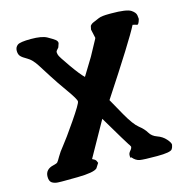

<svg xmlns="http://www.w3.org/2000/svg" viewBox="-100 -764 829 859"><g transform="rotate(-15 314.0 -335.0)"><path d="M588.4 -590.8Q578.1 -594.2 569.3 -595.7Q537.6 -533.2 382.3 -296.9Q394 -275.4 425 -220.7Q456.1 -166 478.5 -148.4Q501 -130.9 512 -112.1Q522.9 -93.3 546.6 -85Q570.3 -76.7 585.7 -59.3Q601.1 -42 601.1 -32.7V-32.2L598.6 -22Q597.7 -18.6 593.8 -12.2Q585.4 0 523.7 0Q461.9 0 443.8 -3.2Q425.8 -6.3 410.6 -24.4H405.3V-36.1Q405.3 -44.9 413.6 -54.2Q421.9 -63.5 421.9 -71.3Q417.5 -80.6 413.3 -85.4Q409.2 -90.3 329.6 -224.6Q284.2 -143.6 238.8 -62.5Q251.5 -57.1 255.9 -50.3L260.7 -39.1L246.6 -17.1Q230.5 -2 155.8 -1Q118.2 -0.5 95.7 -0.5Q87.9 -0.5 82 -0.5Q69.8 -0.5 64.5 -1Q47.4 -2 36.6 -9.5Q25.9 -17.1 25.9 -37.6Q25.9 -72.3 66.4 -81.1Q80.1 -84 84.2 -88.1Q88.4 -92.3 98.9 -111.1Q109.4 -129.9 129.4 -154.3Q149.4 -178.7 197 -248Q244.6 -317.4 244.6 -328.1Q244.6 -338.9 210.2 -387Q175.8 -435.1 155.8 -467Q135.7 -499 116.2 -529.3Q96.7 -559.6 75.7 -571.3Q54.7 -583 46.6 -592Q38.6 -601.1 38.6 -617.4Q38.6 -633.8 50.8 -643.1Q63 -652.3 113.5 -652.3Q164.1 -652.3 187 -639.4Q210 -626.5 219.2 -619.4Q228.5 -612.3 228.5 -603.5V-602.5L222.2 -584Q209.5 -570.8 209.5 -565.9Q209.5 -561 211.9 -552Q214.4 -543 249.8 -492.7Q285.2 -442.4 303.2 -425.8Q327.6 -465.8 352.1 -505.9L391.6 -578.6L393.1 -583L384.3 -623V-623.5L387.7 -639.6Q394 -648.4 404.3 -652.3Q414.6 -656.2 432.1 -664.1Q445.3 -669.9 481.4 -669.9H490.2Q561 -669.9 581.1 -656.7Q599.1 -644.5 601.1 -631.8Q603 -620.6 603 -615.7Q603 -613.8 602.5 -612.3Q596.2 -590.3 589.8 -590.3Z"/></g></svg>

Font: Drukaatie burti
Style: Bold
Weight: 700
Version: Version 0.14